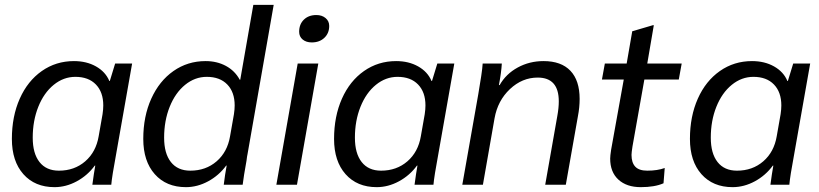

<svg xmlns="http://www.w3.org/2000/svg" viewBox="-20 -762 3379 792"><path d="M29 -189Q29 -282 61.5 -355Q94 -428 152.5 -469Q211 -510 285 -510Q337 -510 376 -488Q415 -466 431 -428H433L455 -500H525L459 -126Q442 -35 439 0H361Q367 -46 373 -79H371Q341 -38 296.5 -14Q252 10 205 10Q124 10 76.5 -43.5Q29 -97 29 -189ZM387 -200 403 -291Q406 -311 406 -327Q406 -382 375.5 -413.5Q345 -445 291 -445Q242 -445 201.5 -412Q161 -379 138 -321.5Q115 -264 115 -194Q115 -129 143 -93.5Q171 -58 223 -58Q287 -58 331.5 -96.5Q376 -135 387 -200Z M571 -189Q571 -282 604 -355Q637 -428 695.5 -469Q754 -510 828 -510Q875 -510 912 -490Q949 -470 969 -433H971L1025 -742H1109L1001 -126Q999 -118 997 -100Q985 -34 981 0H903Q908 -42 915 -79H913Q883 -38 838.5 -14Q794 10 747 10Q666 10 618.5 -43.5Q571 -97 571 -189ZM929 -200 945 -291Q948 -311 948 -327Q948 -382 917.5 -413.5Q887 -445 833 -445Q784 -445 743.5 -412Q703 -379 680 -321.5Q657 -264 657 -194Q657 -129 685 -93.5Q713 -58 765 -58Q829 -58 873.5 -96.5Q918 -135 929 -200Z M1214 -631Q1214 -662 1233.5 -681Q1253 -700 1285 -700Q1308 -700 1323 -687.5Q1338 -675 1338 -655Q1338 -625 1318 -606Q1298 -587 1266 -587Q1243 -587 1228.5 -599Q1214 -611 1214 -631ZM1208 -500H1293L1205 0H1120Z M1358 -189Q1358 -282 1390.5 -355Q1423 -428 1481.5 -469Q1540 -510 1614 -510Q1666 -510 1705 -488Q1744 -466 1760 -428H1762L1784 -500H1854L1788 -126Q1771 -35 1768 0H1690Q1696 -46 1702 -79H1700Q1670 -38 1625.5 -14Q1581 10 1534 10Q1453 10 1405.5 -43.5Q1358 -97 1358 -189ZM1716 -200 1732 -291Q1735 -311 1735 -327Q1735 -382 1704.5 -413.5Q1674 -445 1620 -445Q1571 -445 1530.5 -412Q1490 -379 1467 -321.5Q1444 -264 1444 -194Q1444 -129 1472 -93.5Q1500 -58 1552 -58Q1616 -58 1660.5 -96.5Q1705 -135 1716 -200Z M1953 -374Q1960 -415 1965 -448Q1970 -481 1971 -500H2050Q2048 -463 2038 -411H2041Q2067 -457 2115.5 -483.5Q2164 -510 2222 -510Q2295 -510 2333 -470Q2371 -430 2371 -354Q2371 -319 2364 -283L2314 0H2229L2279 -284Q2285 -317 2285 -344Q2285 -442 2198 -442Q2134 -442 2083.5 -394.5Q2033 -347 2020 -274L1972 0H1887Z M2497 -108Q2497 -119 2501 -145L2553 -434H2463L2475 -500H2565L2588 -633L2673 -658H2677L2650 -500H2792L2780 -434H2638L2589 -158Q2585 -132 2585 -123Q2585 -91 2600.5 -74.5Q2616 -58 2650 -58Q2692 -58 2722 -69L2717 -6Q2681 10 2623 10Q2565 10 2531 -21Q2497 -52 2497 -108Z M2826 -189Q2826 -282 2858.5 -355Q2891 -428 2949.5 -469Q3008 -510 3082 -510Q3134 -510 3173 -488Q3212 -466 3228 -428H3230L3252 -500H3322L3256 -126Q3239 -35 3236 0H3158Q3164 -46 3170 -79H3168Q3138 -38 3093.5 -14Q3049 10 3002 10Q2921 10 2873.5 -43.5Q2826 -97 2826 -189ZM3184 -200 3200 -291Q3203 -311 3203 -327Q3203 -382 3172.5 -413.5Q3142 -445 3088 -445Q3039 -445 2998.5 -412Q2958 -379 2935 -321.5Q2912 -264 2912 -194Q2912 -129 2940 -93.5Q2968 -58 3020 -58Q3084 -58 3128.5 -96.5Q3173 -135 3184 -200Z"/></svg>

Font: Sarabun
Style: Italic
Weight: 400
Italic angle: -10°
Designer: Suppakit Chalermlarp | Katatrad Co.,Ltd.
Foundry: Cadson Demak Co.,Ltd.
Version: Version 1.000; ttfautohint (v1.6)